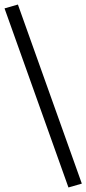

<svg xmlns="http://www.w3.org/2000/svg" viewBox="-35 -768 381 847"><path d="M267 59 -15 -731 44 -748 326 42Z"/></svg>

Font: Nunito Sans 7pt SemiExpanded Light
Style: Regular
Weight: 300
Width: 6
Designer: Vernon Adams
Foundry: Vernon Adams
Version: Version 3.101;gftools[0.9.27]